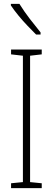

<svg xmlns="http://www.w3.org/2000/svg" viewBox="-20 -969 272 989"><path d="M195 0H37V-25L98 -31V-682L37 -689V-714H195V-689L135 -682V-31L195 -25ZM80 -949Q105 -909 133.5 -872Q162 -835 189 -802V-791H166Q147 -810 122.5 -835.5Q98 -861 75 -889Q52 -917 36 -941V-949Z"/></svg>

Font: Noto Sans Gujarati ExtraCondensed ExtraLight
Style: Regular
Weight: 200
Width: 2
Designer: Jelle Bosma - Monotype Design Team, Universal Thirst
Foundry: Monotype Imaging Inc.
Version: Version 2.106; ttfautohint (v1.8.4.7-5d5b)